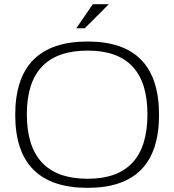

<svg xmlns="http://www.w3.org/2000/svg" viewBox="-20 -904 843 929"><path d="M404.3 -39.1Q693.4 -39.1 693.4 -351.1Q693.4 -659.2 404.3 -659.2Q109.9 -659.2 109.9 -351.1Q109.9 -39.1 404.3 -39.1ZM53.7 -348.1Q53.7 -703.1 404.3 -703.1Q749.5 -703.1 749.5 -348.1Q749.5 4.9 404.3 4.9Q53.7 4.9 53.7 -348.1ZM429.2 -883.8H506.8L390.1 -767.1H349.1Z"/></svg>

Font: Sansation Light
Style: Light
Weight: 300
Designer: Bernd Montag
Version: Version 1.301